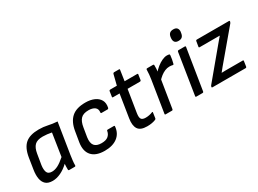

<svg xmlns="http://www.w3.org/2000/svg" viewBox="-37 -1296 2561 1909"><g transform="rotate(-30 1243.0 -341.0)"><path d="M169 12Q117 12 90 -12.5Q63 -37 55.5 -80.5Q48 -124 57 -180L77 -308Q94 -412 146.5 -456.5Q199 -501 301 -501Q355 -501 400.5 -490.5Q446 -480 504 -476L448 -123Q444 -95 440.5 -66.5Q437 -38 437 -10Q437 0 425 0H363Q353 0 353 -10Q352 -26 353 -43Q354 -60 355 -76Q310 -33 261.5 -10.5Q213 12 169 12ZM208 -71Q241 -71 276.5 -89Q312 -107 361 -150L401 -409Q379 -414 350.5 -417Q322 -420 300 -420Q236 -420 207 -391Q178 -362 168 -301L148 -181Q141 -131 152.5 -101Q164 -71 208 -71Z M767 12Q665 12 618.5 -40.5Q572 -93 587 -188L607 -308Q623 -404 677 -452.5Q731 -501 835 -501Q894 -501 936.5 -482Q979 -463 998.5 -428Q1018 -393 1007 -342Q1004 -331 994 -331H925Q915 -331 917 -342Q922 -381 896 -400Q870 -419 825 -419Q764 -419 735.5 -389Q707 -359 697 -296L680 -193Q671 -130 695 -100Q719 -70 776 -70Q827 -70 852.5 -91Q878 -112 884 -146Q885 -157 896 -157H965Q976 -157 974 -146Q967 -71 912.5 -29.5Q858 12 767 12Z M1253 12Q1175 12 1149 -29.5Q1123 -71 1136 -149L1177 -409H1102Q1092 -409 1094 -419L1103 -479Q1105 -489 1115 -489H1192L1222 -609Q1226 -619 1235 -619H1291Q1302 -619 1299 -609L1281 -489H1424Q1436 -489 1433 -479L1424 -419Q1421 -409 1412 -409H1269L1228 -153Q1221 -107 1233 -88.5Q1245 -70 1283 -70Q1303 -70 1323.5 -74Q1344 -78 1360 -85Q1373 -90 1370 -78L1361 -16Q1359 -9 1351 -5Q1332 3 1307.5 7.5Q1283 12 1253 12Z M1471 0Q1460 0 1462 -10L1519 -369Q1524 -397 1526 -424Q1528 -451 1529 -478Q1529 -489 1542 -489H1607Q1617 -489 1617 -480Q1618 -461 1616.5 -437Q1615 -413 1612 -396L1607 -341L1554 -10Q1553 -6 1550.5 -3Q1548 0 1543 0ZM1590 -307 1601 -395Q1627 -426 1656.5 -449.5Q1686 -473 1716.5 -487Q1747 -501 1771 -501Q1790 -501 1797 -498Q1802 -497 1803.5 -493.5Q1805 -490 1804 -485Q1802 -464 1798 -441Q1794 -418 1788 -397Q1785 -385 1774 -389Q1767 -391 1758 -392Q1749 -393 1738 -393Q1713 -393 1687.5 -382.5Q1662 -372 1637.5 -353Q1613 -334 1590 -307Z M1823 0Q1812 0 1814 -10L1888 -479Q1890 -489 1900 -489H1971Q1982 -489 1981 -479L1906 -10Q1904 0 1895 0ZM1947 -568Q1918 -568 1905.5 -583.5Q1893 -599 1895 -626L1896 -637Q1899 -665 1913.5 -679.5Q1928 -694 1957 -694Q1987 -694 1999.5 -678.5Q2012 -663 2010 -637L2008 -626Q2005 -598 1991 -583Q1977 -568 1947 -568Z M2009 0Q1998 0 2000 -10L2001 -12Q2002 -19 2007 -25L2266 -336Q2282 -355 2297 -373Q2312 -391 2327 -408V-409Q2303 -409 2279 -409Q2255 -409 2232 -409H2097Q2086 -409 2088 -419L2098 -479Q2100 -489 2109 -489H2478Q2488 -489 2486 -480V-477Q2485 -473 2483 -469.5Q2481 -466 2479 -462L2234 -171Q2215 -149 2196.5 -126.5Q2178 -104 2159 -80V-79Q2185 -80 2209 -80Q2233 -80 2258 -80H2400Q2411 -80 2409 -70L2400 -10Q2398 0 2388 0Z"/></g></svg>

Font: Sofia Sans Medium
Style: Italic
Weight: 500
Italic angle: -9°
Version: Version 4.101